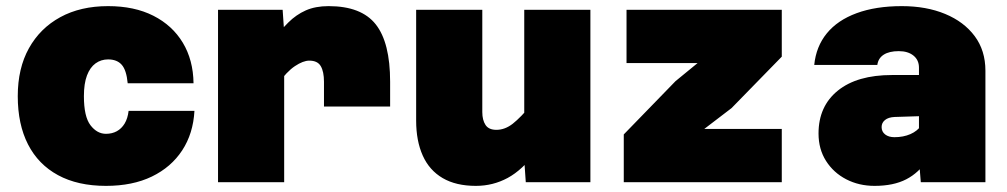

<svg xmlns="http://www.w3.org/2000/svg" viewBox="-20 -595 3290 627"><path d="M326 12Q234 12 169.5 -23Q105 -58 71.5 -123.5Q38 -189 38 -281Q38 -372 74.5 -437.5Q111 -503 177 -539Q243 -575 333 -575Q419 -575 481 -543.5Q543 -512 577 -455.5Q611 -399 612 -323H397Q393 -366 377.5 -383.5Q362 -401 333 -401Q310 -401 292 -388Q274 -375 264 -348.5Q254 -322 254 -281Q254 -214 275.5 -186Q297 -158 326 -158Q346 -158 361.5 -166.5Q377 -175 387 -191.5Q397 -208 400 -233H615Q611 -159 575 -104Q539 -49 476 -18.5Q413 12 326 12Z M1038 -247V-328Q1038 -361 1027.5 -379Q1017 -397 990 -397Q970 -397 943 -379Q916 -361 887 -320L869 -462Q896 -496 921.5 -521.5Q947 -547 978.5 -561Q1010 -575 1053 -575Q1160 -575 1207 -515.5Q1254 -456 1254 -328V-247ZM692 0V-563H903L908 -490V0Z M1555 -563V-229Q1555 -203 1565.5 -187Q1576 -171 1601 -171Q1629 -171 1654.5 -191Q1680 -211 1716 -254L1730 -99Q1686 -40 1638 -14Q1590 12 1534 12Q1469 12 1425.5 -13.5Q1382 -39 1360.5 -87Q1339 -135 1339 -201V-563ZM1908 -563V0H1697L1692 -72V-563Z M2017 0V-156L2186 -330L2258 -389H2107H2026V-563H2533V-410L2369 -242L2280 -174H2441H2533V0Z M2987 0 2981 -73V-374Q2981 -399 2963 -413.5Q2945 -428 2915 -428Q2884 -428 2866 -416.5Q2848 -405 2845 -383H2639Q2645 -443 2680 -486Q2715 -529 2777.5 -552Q2840 -575 2925 -575Q3005 -575 3066.5 -549.5Q3128 -524 3163 -477Q3198 -430 3198 -364V0ZM2836 12Q2785 12 2743.5 -9.5Q2702 -31 2677.5 -69.5Q2653 -108 2653 -159Q2653 -248 2716 -299Q2779 -350 2893 -350H2999L2996 -216L2901 -213Q2881 -212 2870 -203Q2859 -194 2859 -180Q2859 -165 2870.5 -156Q2882 -147 2901 -147Q2930 -147 2953 -157Q2976 -167 2989 -186L3008 -73Q2981 -31 2939.5 -9.5Q2898 12 2836 12Z"/></svg>

Font: Azeret Mono Thin Black
Style: Regular
Weight: 900
Version: Version 1.002